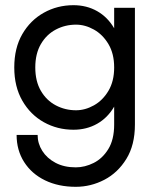

<svg xmlns="http://www.w3.org/2000/svg" viewBox="-20 -490 610 740"><path d="M44 30H125Q125 63 143 91.5Q161 120 194 137.5Q227 155 272 155Q307 155 341 138Q375 121 397.5 84.5Q420 48 420 -10V-79Q395 -36 354.5 -13Q314 10 263 10Q201 10 149 -19Q97 -48 66 -102Q35 -156 35 -230Q35 -305 66 -358.5Q97 -412 149 -441Q201 -470 263 -470Q314 -470 354.5 -447Q395 -424 420 -381V-460H500V-10Q500 69 467 122.5Q434 176 382 203Q330 230 272 230Q205 230 153.5 205Q102 180 73 134.5Q44 89 44 30ZM116 -230Q116 -177 137.5 -140Q159 -103 195 -84Q231 -65 273 -65Q308 -65 342 -84Q376 -103 398 -140Q420 -177 420 -230Q420 -283 398 -320Q376 -357 342 -376Q308 -395 273 -395Q231 -395 195 -376Q159 -357 137.5 -320Q116 -283 116 -230Z"/></svg>

Font: Jost
Style: Regular
Weight: 400
Version: Version 3.500